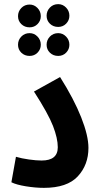

<svg xmlns="http://www.w3.org/2000/svg" viewBox="-20 -901 482 927"><path d="M57 -144Q84 -136 119.5 -131Q155 -126 181 -126Q259 -126 259 -190Q259 -233 236 -292.5Q213 -352 144 -459L270 -529Q337 -423 372 -334.5Q407 -246 407 -187Q407 -105 355.5 -49.5Q304 6 192 6Q151 6 105 -1.5Q59 -9 35 -21ZM205 -825Q205 -848 221 -864.5Q237 -881 261 -881Q283 -881 299 -864.5Q315 -848 315 -825Q315 -803 299.5 -787Q284 -771 261 -771Q237 -771 221 -786.5Q205 -802 205 -825ZM67 -823Q67 -846 83 -862.5Q99 -879 123 -879Q145 -879 161 -862.5Q177 -846 177 -823Q177 -801 161.5 -785Q146 -769 123 -769Q99 -769 83 -784.5Q67 -800 67 -823ZM67 -685Q67 -708 83 -724.5Q99 -741 123 -741Q145 -741 161 -724.5Q177 -708 177 -685Q177 -663 161.5 -647Q146 -631 123 -631Q99 -631 83 -646.5Q67 -662 67 -685ZM205 -685Q205 -708 221 -724.5Q237 -741 261 -741Q283 -741 299 -724.5Q315 -708 315 -685Q315 -663 299.5 -647Q284 -631 261 -631Q237 -631 221 -646.5Q205 -662 205 -685Z"/></svg>

Font: Noto Sans Arabic Cond
Style: Bold
Weight: 700
Width: 3
Designer: Nadine Chahine
Foundry: Monotype Imaging Inc.
Version: Version 1.001